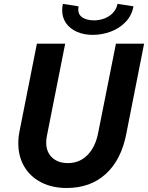

<svg xmlns="http://www.w3.org/2000/svg" viewBox="-20 -940 747 968"><path d="M72.3 -217.3Q72.3 -248 78.6 -279.3L166 -719.7H308.6L216.8 -256.8Q212.9 -237.3 212.9 -222.2Q212.9 -173.3 242.9 -145.5Q272.9 -117.7 322.3 -117.7Q380.9 -117.7 420.9 -158.2Q460.9 -198.7 474.6 -268.6L564.5 -719.7H706.5L616.2 -262.7Q590.8 -133.8 513.4 -63Q436 7.8 315.9 7.8Q243.7 7.8 188.5 -20.3Q133.3 -48.3 102.8 -99.4Q72.3 -150.4 72.3 -217.3ZM293.5 -888.7Q293.5 -905.3 296.9 -920.4L376 -908.2Q374.5 -900.4 374.5 -893.1Q374.5 -864.7 397 -851.1Q419.4 -837.4 453.6 -837.4Q482.4 -837.4 507.8 -847.4Q533.2 -857.4 550.3 -876.2Q567.4 -895 572.3 -920.4L652.8 -908.2Q644.5 -861.8 613.3 -829.3Q582 -796.9 538.1 -780.5Q494.1 -764.2 447.8 -764.2Q403.3 -764.2 368.2 -779.5Q333 -794.9 313.2 -823Q293.5 -851.1 293.5 -888.7Z"/></svg>

Font: Reddit Sans Chocolate
Style: Bold Italic
Weight: 700
Italic angle: -11.25°
Designer: Stephen Hutchings
Version: Version 1.013